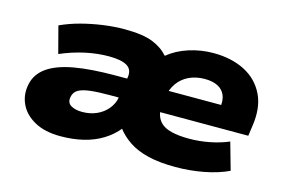

<svg xmlns="http://www.w3.org/2000/svg" viewBox="-74 -676 1254 845"><g transform="rotate(15 553.0 -253.0)"><path d="M249 11Q178 11 131 -15Q84 -41 64.5 -83Q45 -125 55 -173Q65 -222 108.5 -252.5Q152 -283 228.5 -296.5Q305 -310 416 -310H498L484 -220H413Q361 -220 325.5 -216Q290 -212 271 -201Q252 -190 248 -167Q243 -141 262.5 -129Q282 -117 314 -117Q350 -117 379.5 -130Q409 -143 429 -167Q449 -191 454 -221L469 -316Q475 -352 449 -368Q423 -384 366 -384Q313 -384 258 -372Q203 -360 147 -336L115 -458Q159 -478 206.5 -490.5Q254 -503 304 -510Q354 -517 403 -517Q485 -517 530 -499Q575 -481 600 -451H604Q641 -482 695 -499.5Q749 -517 807 -517Q889 -517 949.5 -486Q1010 -455 1039 -395Q1068 -335 1054 -248L1048 -205H612L628 -305H916L896 -290Q902 -326 892 -349.5Q882 -373 858.5 -385Q835 -397 799 -397Q759 -397 727.5 -382Q696 -367 676.5 -339.5Q657 -312 650 -273L647 -253Q637 -189 670.5 -157Q704 -125 799 -125Q847 -125 894 -134.5Q941 -144 978 -160L1013 -36Q965 -13 901.5 -1Q838 11 773 11Q701 11 649 -1.5Q597 -14 561 -38Q525 -62 501 -94H506Q479 -60 440 -36Q401 -12 353 -0.5Q305 11 249 11Z"/></g></svg>

Font: Nunito Sans 7pt SemiExpanded Black
Style: Italic
Weight: 900
Width: 6
Italic angle: -9°
Designer: Vernon Adams
Foundry: Vernon Adams
Version: Version 3.101;gftools[0.9.27]